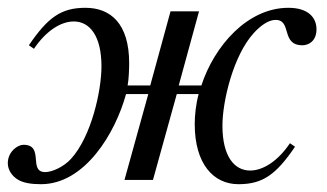

<svg xmlns="http://www.w3.org/2000/svg" viewBox="-20 -461 839 492"><path d="M438 -242 490 -432H417L365 -242H307C310 -256 311 -286 311 -299C311 -401 263 -441 199 -441C137 -441 103 -417 54 -345L67 -336C98 -382 136 -406 169 -406C210 -406 240 -369 240 -291C240 -228 214 -111 162 -54C143 -33 113 -20 96 -20C51 -20 95 -90 40 -90C25 -90 0 -72 0 -43C0 -26 10 -10 27 0C41 8 61 11 85 11C198 11 276 -121 303 -220H360L299 0H372L433 -220H489C482 -194 479 -166 479 -143C479 -41 527 11 591 11C653 11 687 -13 736 -85L723 -94C692 -48 654 -24 621 -24C580 -24 550 -61 550 -139C550 -202 578 -319 630 -376C649 -397 669 -410 686 -410C729 -410 699 -345 755 -345C770 -345 791 -355 791 -386C791 -415 771 -441 719 -441C614 -441 529 -343 496 -242Z"/></svg>

Font: STIXGeneral
Style: Italic
Weight: 400
Italic angle: -16.33°
Designer: MicroPress Inc., with final additions and corrections provided by Coen Hoffman, Elsevier (retired)
Version: Version 1.1.0